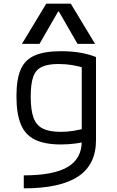

<svg xmlns="http://www.w3.org/2000/svg" viewBox="-20 -810 640 1050"><path d="M110 149Q272 149 349.5 103.5Q427 58 427 -37V-480L451 -435Q412 -448 375.5 -454Q339 -460 300 -460Q242 -460 208.5 -444Q175 -428 161.5 -389.5Q148 -351 148 -282Q148 -209 163 -167Q178 -125 214 -107Q250 -89 312 -89Q348 -89 381.5 -94.5Q415 -100 453 -110L464 -39Q433 -31 395 -25.5Q357 -20 313 -20Q225 -20 171.5 -46Q118 -72 94 -130Q70 -188 70 -284Q70 -376 93 -429.5Q116 -483 169.5 -506.5Q223 -530 314 -530Q426 -530 505 -498V-43Q505 90 407.5 155Q310 220 110 220ZM100 -570 233 -790H367L500 -570H404L302 -747H298L196 -570Z"/></svg>

Font: M PLUS Code Latin Expanded
Style: Regular
Weight: 400
Width: 7
Designer: Coji Morishita
Foundry: UNDERFOREST DESIGN
Version: Version 1.002; ttfautohint (v1.8.3)